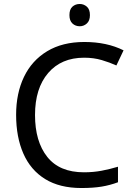

<svg xmlns="http://www.w3.org/2000/svg" viewBox="-20 -935 672 965"><path d="M403 -645Q288 -645 222 -568Q156 -491 156 -357Q156 -224 217.5 -146.5Q279 -69 402 -69Q449 -69 491 -77Q533 -85 573 -97V-19Q533 -4 490.5 3Q448 10 389 10Q280 10 207 -35Q134 -80 97.5 -163Q61 -246 61 -358Q61 -466 100.5 -548.5Q140 -631 217 -677.5Q294 -724 404 -724Q517 -724 601 -682L565 -606Q532 -621 491.5 -633Q451 -645 403 -645ZM381 -915Q401 -915 416.5 -901.5Q432 -888 432 -859Q432 -831 416.5 -817Q401 -803 381 -803Q359 -803 344 -817Q329 -831 329 -859Q329 -888 344 -901.5Q359 -915 381 -915Z"/></svg>

Font: Noto Sans Nag Mundari
Style: Regular
Weight: 400
Designer: Muthu Nedumaran
Version: Version 1.000; ttfautohint (v1.8.4.7-5d5b)